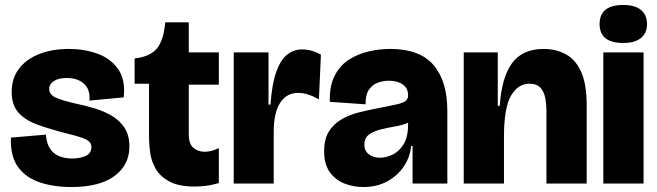

<svg xmlns="http://www.w3.org/2000/svg" viewBox="-20 -739 2647 773"><path d="M267 14Q196 14 139.5 -5Q83 -24 52 -67.5Q21 -111 24 -185L165 -197Q171 -101 272 -101Q303 -101 325.5 -111.5Q348 -122 348 -147Q348 -166 328.5 -176.5Q309 -187 248 -202Q180 -219 130 -237.5Q80 -256 53.5 -286.5Q27 -317 27 -369Q27 -424 56.5 -462.5Q86 -501 138 -521.5Q190 -542 258 -542Q319 -542 372 -523Q425 -504 455.5 -461Q486 -418 478 -347L340 -334Q344 -378 318.5 -401.5Q293 -425 249 -425Q215 -425 196.5 -412.5Q178 -400 178 -381Q178 -358 204.5 -346Q231 -334 289 -321Q323 -314 360 -303Q397 -292 429 -273.5Q461 -255 481 -225Q501 -195 501 -149Q501 -75 441 -30.5Q381 14 267 14Z M764 12Q699 12 661.5 -8.5Q624 -29 606.5 -60Q589 -91 584.5 -124.5Q580 -158 580 -183V-402H522V-504H525Q587 -512 613 -545.5Q639 -579 645 -647V-649H740V-528H861V-398H740V-198Q740 -160 758.5 -144Q777 -128 804 -128Q831 -128 861 -143V-2Q830 7 806 9.5Q782 12 764 12Z M921 0V-528H1061V-318H1069Q1075 -402 1092.5 -450.5Q1110 -499 1136.5 -519.5Q1163 -540 1196 -540Q1235 -540 1272 -519L1264 -339Q1218 -365 1181 -365Q1133 -365 1107.5 -324.5Q1082 -284 1082 -209V0Z M1443 14Q1403 14 1367 0Q1331 -14 1308 -45.5Q1285 -77 1285 -130Q1285 -179 1304 -209.5Q1323 -240 1355 -258.5Q1387 -277 1425 -286.5Q1463 -296 1500 -303Q1552 -313 1578 -319Q1604 -325 1613.5 -333Q1623 -341 1623 -355Q1623 -384 1601.5 -399Q1580 -414 1545 -414Q1523 -414 1501 -406Q1479 -398 1465 -377.5Q1451 -357 1452 -319L1308 -329Q1306 -392 1327 -433.5Q1348 -475 1384.5 -498.5Q1421 -522 1464.5 -532Q1508 -542 1551 -542Q1670 -542 1725.5 -477Q1781 -412 1781 -293V0H1641V-151H1635Q1631 -106 1605.5 -68.5Q1580 -31 1538.5 -8.5Q1497 14 1443 14ZM1510 -104Q1533 -104 1559.5 -116Q1586 -128 1604.5 -157.5Q1623 -187 1623 -239V-245Q1601 -235 1571 -230Q1541 -225 1513 -218Q1485 -211 1466 -197.5Q1447 -184 1447 -157Q1447 -131 1465.5 -117.5Q1484 -104 1510 -104Z M1847 0V-528H1984V-313H1992Q2000 -429 2042 -485.5Q2084 -542 2169 -542Q2216 -542 2255.5 -522Q2295 -502 2318.5 -452.5Q2342 -403 2342 -315V0H2180V-294Q2180 -318 2175.5 -343Q2171 -368 2156.5 -385Q2142 -402 2111 -402Q2066 -402 2037.5 -354Q2009 -306 2009 -187V0Z M2409 0V-528H2571V0ZM2489 -566Q2394 -566 2394 -642Q2394 -719 2489 -719Q2536 -719 2560.5 -699Q2585 -679 2585 -642Q2585 -606 2560.5 -586Q2536 -566 2489 -566Z"/></svg>

Font: Bricolage Grotesque 48pt ExtraBold
Style: Regular
Weight: 800
Designer: Mathieu Triay
Foundry: Atelier Triay
Version: Version 1.000; ttfautohint (v1.8.4.7-5d5b);gftools[0.9.32]